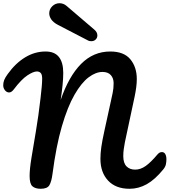

<svg xmlns="http://www.w3.org/2000/svg" viewBox="-21 -1168 1054 1193"><path d="M232 5Q198 5 180.5 -10.5Q163 -26 163 -74Q163 -117 174.5 -187.5Q186 -258 202 -352Q218 -446 231 -559Q236 -601 238.5 -630.5Q241 -660 241 -679Q241 -705 232 -714.5Q223 -724 208 -724Q186 -724 149 -699.5Q112 -675 65 -613Q50 -593 35 -593.5Q20 -594 9.5 -607.5Q-1 -621 -1 -638Q-1 -655 5 -670.5Q11 -686 27 -708Q75 -775 135 -811.5Q195 -848 262 -848Q318 -848 345 -814Q372 -780 372 -715Q372 -680 367.5 -637Q363 -594 356 -547Q406 -693 482.5 -770.5Q559 -848 664 -848Q749 -848 789 -799.5Q829 -751 829 -677Q829 -653 825.5 -626Q822 -599 816 -570L755 -284Q751 -262 748 -241.5Q745 -221 745 -198Q745 -155 765 -134.5Q785 -114 819 -114Q852 -114 884 -136.5Q916 -159 958 -209Q966 -218 972.5 -220.5Q979 -223 985 -223Q999 -223 1006 -210.5Q1013 -198 1013 -178Q1013 -164 1010 -148Q1007 -132 994 -116Q942 -52 891 -23.5Q840 5 784 5Q698 5 650.5 -46Q603 -97 603 -181Q603 -215 608.5 -254Q614 -293 627 -352L667 -535Q673 -563 679 -590.5Q685 -618 685 -651Q685 -682 667.5 -701.5Q650 -721 616 -721Q574 -721 529.5 -687.5Q485 -654 442 -579.5Q399 -505 363.5 -383.5Q328 -262 305 -86Q299 -40 286 -17.5Q273 5 232 5ZM546 -912Q542 -912 536 -913Q530 -914 525 -917L338 -1014Q310 -1029 297.5 -1047.5Q285 -1066 285 -1085Q285 -1111 304 -1129.5Q323 -1148 349 -1148Q360 -1148 371.5 -1144Q383 -1140 393 -1131L565 -984Q584 -968 584 -948Q584 -933 573.5 -922.5Q563 -912 546 -912Z"/></svg>

Font: Pacifico
Style: Regular
Weight: 400
Designer: Vernon Adams
Foundry: Vernon Adams
Version: Version 3.010; ttfautohint (v1.8.4.7-5d5b)